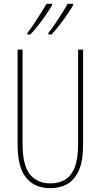

<svg xmlns="http://www.w3.org/2000/svg" viewBox="-20 -973 526 1003"><path d="M414 -217Q414 -130 391 -80.5Q368 -31 329.5 -10.5Q291 10 243 10Q161 10 116.5 -44.5Q72 -99 72 -217V-714H98V-221Q98 -109 136.5 -62Q175 -15 243 -15Q286 -15 318.5 -33.5Q351 -52 369.5 -97Q388 -142 388 -221V-714H414ZM362 -946Q354 -931 334.5 -902Q315 -873 291.5 -843Q268 -813 249 -793H233V-801Q250 -822 269.5 -851Q289 -880 306.5 -908Q324 -936 333 -953H362ZM252 -946Q244 -931 224.5 -902Q205 -873 181.5 -843Q158 -813 139 -793H123V-801Q141 -824 160.5 -853Q180 -882 196.5 -909Q213 -936 223 -953H252Z"/></svg>

Font: Noto Sans ExtraCondensed Thin
Style: Regular
Weight: 100
Width: 2
Designer: Monotype Design Team
Foundry: Monotype Imaging Inc.
Version: Version 2.013; ttfautohint (v1.8.4.7-5d5b)